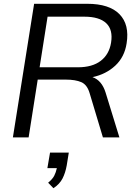

<svg xmlns="http://www.w3.org/2000/svg" viewBox="-20 -725 732 1013"><path d="M48 0 160 -705H440Q557 -705 610.5 -650Q664 -595 648 -496Q637 -424 588 -378.5Q539 -333 468 -318Q517 -301 537 -237L610 0H523L453 -233Q440 -278 409 -291.5Q378 -305 327 -305H179L131 0ZM189 -370H391Q467 -370 511.5 -404Q556 -438 566 -500Q577 -568 540.5 -602.5Q504 -637 425 -637H231ZM262 268 234 239Q257 220 266 202.5Q275 185 280 162H230L244 80H343L332 148Q325 187 310 216.5Q295 246 262 268Z"/></svg>

Font: Mulish
Style: Italic
Weight: 400
Italic angle: -9°
Designer: Vernon Adams
Foundry: Vernon Adams
Version: Version 3.603; ttfautohint (v1.8.3)